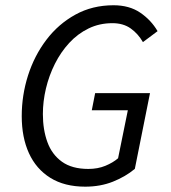

<svg xmlns="http://www.w3.org/2000/svg" viewBox="-20 -688 640 720"><path d="M299.6 12Q222 12 168.7 -21.1Q115.5 -54.3 88.5 -113.6Q61.5 -172.8 61.5 -252.6Q61.5 -330.8 85.1 -405Q108.8 -479.3 153.8 -538.6Q198.7 -597.9 262.6 -633.1Q326.4 -668.3 405.7 -668.3Q465 -668.3 505.9 -640.5Q546.7 -612.7 570.9 -571.2L516 -530.1Q497.4 -562.2 469.6 -581.7Q441.9 -601.1 401.5 -601.1Q352.9 -601.1 312.2 -581.3Q271.5 -561.6 239.7 -527.1Q207.9 -492.6 185.9 -448.7Q163.9 -404.9 152.3 -356.3Q140.8 -307.8 140.8 -260.1Q140.8 -201.7 157.7 -155.3Q174.5 -108.8 212.2 -81.6Q249.9 -54.5 311.2 -54.5Q346.6 -54.5 375.1 -66.2Q403.6 -78 422.8 -94.5L459.4 -274.5H324.2L336.8 -338.8H542.5L485.6 -54.7Q450.5 -25.5 403.4 -6.7Q356.3 12 299.6 12Z"/></svg>

Font: SourceCodeVF
Style: Italic
Weight: 200
Italic angle: -11°
Monospace: yes
Designer: Paul D. Hunt, Teo Tuominen
Foundry: Adobe
Version: Version 1.026;hotconv 1.1.0;makeotfexe 2.6.0